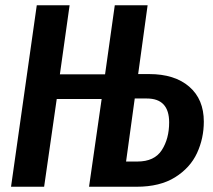

<svg xmlns="http://www.w3.org/2000/svg" viewBox="-20 -711 811 731"><path d="M756 -248Q756 -184 730 -128Q704 -72 646.5 -36Q589 0 500 0H319L367 -334H196L148 0H22L120 -691H245L208 -428H380L417 -691H542L506 -429H548Q645 -429 700.5 -381Q756 -333 756 -248ZM624 -245Q624 -336 539 -336H493L460 -96H503Q568 -96 596 -139.5Q624 -183 624 -245Z"/></svg>

Font: Fira Sans Extra Condensed Medium
Style: Italic
Weight: 500
Width: 3
Italic angle: -8°
Designer: Carrois Corporate & Edenspiekermann AG
Foundry: Carrois Corporate GbR & Edenspiekermann AG
Version: Version 4.203